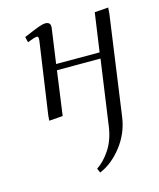

<svg xmlns="http://www.w3.org/2000/svg" viewBox="-112 -524 749 906"><g transform="rotate(-15 262.5 -70.5)"><path d="M87.9 -405.8Q142.6 -429.2 163.1 -436.5Q183.6 -443.8 195.8 -443.8Q220.2 -443.8 220.2 -420.9Q220.2 -419.4 219.7 -416.7Q219.2 -414.1 218.8 -409.4Q218.3 -404.8 217.8 -401.9L195.8 -245.1H408.2L435.1 -434.1L502 -439L500 -410.2L432.1 76.2Q421.4 154.3 372.8 216.6Q324.2 278.8 264.2 303.2L254.9 282.2Q290.5 258.8 319.8 214.8Q349.1 170.9 358.9 108.9L404.8 -215.8H191.9L162.1 0L95.2 4.9L97.2 -20L147.9 -372.1Q150.9 -393.1 141.1 -393.1Q129.9 -393.1 94.2 -378.9Z"/></g></svg>

Font: Dehuti
Style: Italic
Weight: 400
Version: Version 1.2